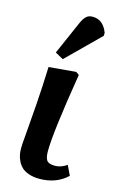

<svg xmlns="http://www.w3.org/2000/svg" viewBox="-124 -848 563 914"><g transform="rotate(15 157.5 -391.5)"><path d="M162.1 -753.9Q172.4 -775.9 183.8 -786.4Q195.3 -796.9 214.8 -796.9Q266.6 -796.9 289.1 -737.8V-723.1L128.9 -564.9L88.9 -586.9ZM206.1 -522.9 222.2 -512.2Q173.8 -215.8 173.8 -124Q173.8 -92.8 183.1 -78.9Q192.4 -64.9 224.1 -64.9Q253.4 -64.9 282.2 -85L305.2 -37.1Q251.5 14.2 168 14.2Q138.7 14.2 116.2 6.3Q93.8 -1.5 81.1 -13.4Q68.4 -25.4 60.3 -42Q52.2 -58.6 49.6 -73.5Q46.9 -88.4 46.9 -105Q46.9 -123 51.8 -176.5Q56.6 -230 63.2 -321.8Q69.8 -413.6 73.2 -511.2Z"/></g></svg>

Font: Literata Book
Style: Bold Italic
Weight: 700
Italic angle: -3°
Designer: Latin by Veronika Burian and Jose Scaglione. Greek by Irene Vlachou. Cyrillic by Vera Evstafieva
Foundry: TypeTogether
Version: Version 1.003;PS 001.003;hotconv 1.0.88;makeotf.lib2.5.64775